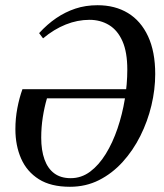

<svg xmlns="http://www.w3.org/2000/svg" viewBox="-20 -700 627 736"><path d="M248 16Q175 16 129 -13Q83 -42 61 -92Q39 -142 39 -205Q39 -246 46.5 -285.5Q54 -325 66 -358H494L487 -323H160Q150 -289 144 -250.5Q138 -212 138 -172Q138 -124 150.5 -89Q163 -54 188 -35.5Q213 -17 251 -17Q292 -17 325.5 -42Q359 -67 385.5 -110Q412 -153 430.5 -207.5Q449 -262 458.5 -320Q468 -378 468 -433Q468 -500 449.5 -542Q431 -584 398 -604Q365 -624 323 -624Q277 -624 232 -606Q187 -588 145 -553L130 -573Q161 -607 195.5 -630.5Q230 -654 269 -667Q308 -680 354 -680Q421 -680 470.5 -650Q520 -620 547.5 -561Q575 -502 575 -416Q575 -357 560.5 -296Q546 -235 518 -179Q490 -123 450 -79Q410 -35 359.5 -9.5Q309 16 248 16Z"/></svg>

Font: Source Serif 4 48pt SemiBold
Style: Italic
Weight: 600
Italic angle: -12°
Designer: Frank Grießhammer
Foundry: Adobe Systems Incorporated
Version: Version 4.004;hotconv 1.0.116;makeotfexe 2.5.65601